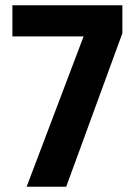

<svg xmlns="http://www.w3.org/2000/svg" viewBox="-20 -708 509 728"><path d="M81 0 297 -570H27V-688H444V-582L231 0Z"/></svg>

Font: Saira Semi Condensed SemiBold
Style: Regular
Weight: 600
Width: 4
Designer: Hector Gatti with collaboration of the Omnibus-Type team
Foundry: Omnibus-Type
Version: Version 1.001; ttfautohint (v1.8)